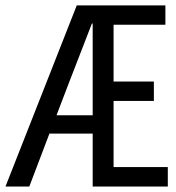

<svg xmlns="http://www.w3.org/2000/svg" viewBox="-21 -680 641 700"><path d="M-1 0 258.8 -660.2H582V-589.8H393.1V-382.8H540V-312H393.1V-70.8H590.8V0H316.9V-192.9H159.2L85.9 0ZM185.1 -259.8H316.9V-594.2H314Q299.3 -555.7 271.2 -483.6Q243.2 -411.6 231 -379.9Z"/></svg>

Font: Office Code Pro D
Style: Regular
Weight: 400
Designer: Nathan Rutzky & Paul D. Hunt
Foundry: Adobe Systems Incorporated
Version: Version 1.004;PS 001.004;hotconv 1.0.70;makeotf.lib2.5.58329